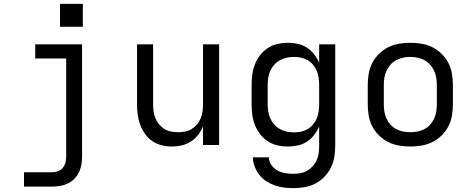

<svg xmlns="http://www.w3.org/2000/svg" viewBox="-20 -749 2440 992"><path d="M104 215V141H250Q265 141 280 135.5Q295 130 304.5 118Q314 106 318 91Q322 76 322 60V-447H162V-520H404V60Q404 81 400.5 101.5Q397 122 388 141Q379 160 364 175Q349 190 330.5 199Q312 208 291 211.5Q270 215 250 215ZM290 -611V-729H408V-611Z M868 8Q842 8 815.5 1.5Q789 -5 767 -20Q745 -35 729 -57.5Q713 -80 704 -105Q695 -130 691.5 -156.5Q688 -183 688 -210V-520H771V-210Q771 -192 773.5 -173.5Q776 -155 783 -138Q790 -121 802 -106.5Q814 -92 829.5 -82.5Q845 -73 863.5 -69.5Q882 -66 900 -66Q918 -66 936.5 -69.5Q955 -73 970.5 -82.5Q986 -92 998 -106.5Q1010 -121 1017 -138Q1024 -155 1026.5 -173.5Q1029 -192 1029 -210V-520H1112V0H1029V-96Q1019 -72 1003 -51.5Q987 -31 966 -17.5Q945 -4 919.5 2Q894 8 868 8Z M1496 223Q1472 223 1447.5 220Q1423 217 1400 209Q1377 201 1356 187.5Q1335 174 1320 154.5Q1305 135 1296 112Q1287 89 1286 64H1369Q1370 86 1382.5 104Q1395 122 1414 132Q1433 142 1454 145.5Q1475 149 1496 149Q1515 149 1533.5 145.5Q1552 142 1568 132.5Q1584 123 1596.5 109Q1609 95 1616.5 78Q1624 61 1626.5 42.5Q1629 24 1629 5V-96Q1619 -72 1603 -51.5Q1587 -31 1565.5 -17Q1544 -3 1518.5 2.5Q1493 8 1468 8Q1440 8 1413.5 2Q1387 -4 1364 -19Q1341 -34 1324 -56Q1307 -78 1297 -103.5Q1287 -129 1283.5 -156Q1280 -183 1280 -210V-310Q1280 -337 1283.5 -364Q1287 -391 1297 -416.5Q1307 -442 1324 -464Q1341 -486 1364 -501Q1387 -516 1413.5 -522Q1440 -528 1468 -528Q1493 -528 1518.5 -522.5Q1544 -517 1565.5 -503Q1587 -489 1603 -468.5Q1619 -448 1629 -424V-520H1712V5Q1712 34 1707 63Q1702 92 1689 118Q1676 144 1655.5 165Q1635 186 1609 199.5Q1583 213 1554 218Q1525 223 1496 223ZM1499 -65Q1518 -65 1536 -69Q1554 -73 1570 -82.5Q1586 -92 1598 -106.5Q1610 -121 1617 -138Q1624 -155 1626.5 -173.5Q1629 -192 1629 -210V-310Q1629 -328 1626.5 -346.5Q1624 -365 1617 -382Q1610 -399 1598 -413.5Q1586 -428 1570 -437.5Q1554 -447 1536 -451Q1518 -455 1499 -455Q1480 -455 1461.5 -451Q1443 -447 1426.5 -438Q1410 -429 1397 -414.5Q1384 -400 1376.5 -383Q1369 -366 1366 -347.5Q1363 -329 1363 -310V-210Q1363 -191 1366 -172.5Q1369 -154 1376.5 -137Q1384 -120 1397 -105.5Q1410 -91 1426.5 -82Q1443 -73 1461.5 -69Q1480 -65 1499 -65Z M2100 8Q2071 8 2041.5 3Q2012 -2 1986 -15Q1960 -28 1938.5 -49Q1917 -70 1903.5 -96Q1890 -122 1885 -151.5Q1880 -181 1880 -210V-310Q1880 -339 1885 -368.5Q1890 -398 1903.5 -424Q1917 -450 1938.5 -471Q1960 -492 1986 -505Q2012 -518 2041.5 -523Q2071 -528 2100 -528Q2129 -528 2158.5 -523Q2188 -518 2214 -505Q2240 -492 2261.5 -471Q2283 -450 2296.5 -424Q2310 -398 2315 -368.5Q2320 -339 2320 -310V-210Q2320 -181 2315 -151.5Q2310 -122 2296.5 -96Q2283 -70 2261.5 -49Q2240 -28 2214 -15Q2188 -2 2158.5 3Q2129 8 2100 8ZM2100 -66Q2119 -66 2137.5 -69.5Q2156 -73 2173 -82Q2190 -91 2202.5 -105Q2215 -119 2223 -136.5Q2231 -154 2234 -172.5Q2237 -191 2237 -210V-310Q2237 -329 2234 -347.5Q2231 -366 2223 -383.5Q2215 -401 2202.5 -415Q2190 -429 2173 -438Q2156 -447 2137.5 -451Q2119 -455 2100 -455Q2081 -455 2062.5 -451Q2044 -447 2027 -438Q2010 -429 1997.5 -415Q1985 -401 1977 -383.5Q1969 -366 1966 -347.5Q1963 -329 1963 -310V-210Q1963 -191 1966 -172.5Q1969 -154 1977 -136.5Q1985 -119 1997.5 -105Q2010 -91 2027 -82Q2044 -73 2062.5 -69.5Q2081 -66 2100 -66Z"/></svg>

Font: Iosevka SS04 Extended
Style: Regular
Weight: 400
Width: 7
Monospace: yes
Designer: Belleve Invis
Foundry: Belleve Invis
Version: Version 19.0.0; ttfautohint (v1.8.4)